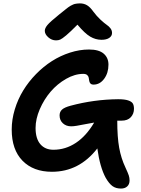

<svg xmlns="http://www.w3.org/2000/svg" viewBox="-20 -955 826 1128"><path d="M309.1 -717.8Q284.2 -717.8 263.7 -735.8Q243.2 -753.9 243.2 -773.9Q243.2 -789.1 258.3 -807.6Q273.4 -826.2 329.1 -871.1Q335.9 -876.5 349.1 -887Q362.3 -897.5 366.7 -901.1Q371.1 -904.8 380.6 -911.9Q390.1 -918.9 394.3 -920.9Q398.4 -922.9 406.2 -926.8Q414.1 -930.7 419.7 -931.9Q425.3 -933.1 432.9 -934.1Q440.4 -935.1 449.2 -935.1Q473.6 -935.1 491.9 -923.8Q510.3 -912.6 528.8 -886.2Q548.3 -859.9 570.8 -839.1Q593.3 -818.4 606.7 -809.3Q620.1 -800.3 629.2 -788.3Q638.2 -776.4 638.2 -761.2Q638.2 -743.2 621.6 -732.2Q605 -721.2 576.2 -721.2Q541.5 -721.2 509.8 -740Q478 -758.8 435.1 -810.1Q393.1 -767.6 368.9 -747.3Q344.7 -727.1 333.7 -722.4Q322.8 -717.8 309.1 -717.8ZM397.9 -212.9Q368.7 -212.9 349.4 -230.7Q330.1 -248.5 330.1 -276.9Q330.1 -297.9 344.2 -311Q358.4 -324.2 395 -334Q531.2 -370.6 673.8 -372.1Q711.9 -372.1 732.7 -365.2Q753.4 -358.4 760.3 -346.9Q767.1 -335.4 767.1 -315.9Q767.1 -286.6 748.5 -266.4Q730 -246.1 693.8 -246.1H668.9Q668.9 -148.9 680.2 -86.9Q691.4 -24.9 716.8 28.8Q731.9 61.5 736.6 75.7Q741.2 89.8 741.2 105Q741.2 127.4 727.5 140.1Q713.9 152.8 690.9 152.8Q660.6 152.8 640.6 138.2Q620.6 123.5 601.1 89.8Q566.9 26.9 551.8 -83Q445.3 54.2 285.2 54.2Q175.8 54.2 112.3 -10.7Q48.8 -75.7 48.8 -193.8Q48.8 -252.9 66.9 -312.5Q85 -372.1 116.5 -423.6Q147.9 -475.1 191.7 -519.8Q235.4 -564.5 285.2 -596.2Q335 -627.9 391.4 -646Q447.8 -664.1 502.9 -664.1Q561 -664.1 589.1 -639.9Q617.2 -615.7 617.2 -575.2Q617.2 -526.4 592 -492.2Q566.9 -458 529.8 -458Q517.1 -458 511.2 -464.6Q505.4 -471.2 504.2 -480.2Q502.9 -489.3 501.2 -498.5Q499.5 -507.8 491.9 -514.4Q484.4 -521 469.2 -521Q419.4 -521 367.9 -491.5Q316.4 -461.9 277.3 -416.3Q238.3 -370.6 213.6 -313.2Q189 -255.9 189 -203.1Q189 -140.6 217 -107.9Q245.1 -75.2 293.9 -75.2Q364.7 -75.2 425.8 -115.7Q486.8 -156.2 533.2 -234.9Q508.8 -231 479.2 -225.1Q449.7 -219.2 430.9 -216.1Q412.1 -212.9 397.9 -212.9Z"/></svg>

Font: Shantell Sans Bouncy
Style: Regular
Weight: 600
Designer: Stephen Nixon, Anya Danilova, Shantell Martin
Foundry: Arrow Type
Version: Version 1.006;[9816181b4]